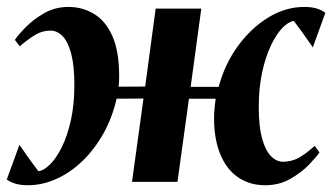

<svg xmlns="http://www.w3.org/2000/svg" viewBox="-28 -538 982 568"><path d="M54.5 10Q33.5 10 18.2 5.5Q3 1 -8 -7L29.5 -109.5Q35.5 -101.5 42.5 -91Q49.5 -80.5 57.2 -69.8Q65 -59 72.5 -49Q80 -39 85.5 -31.5Q102 -33.5 120.5 -52Q139 -70.5 155.2 -103.5Q171.5 -136.5 181.8 -182.8Q192 -229 192 -286.5Q192 -344 182.5 -379.5Q173 -415 157 -431.2Q141 -447.5 121.5 -447.5Q97.5 -447.5 76.5 -435Q55.5 -422.5 30.5 -401L16 -420Q25.5 -434.5 48 -457.5Q70.5 -480.5 102.8 -499Q135 -517.5 174.5 -517.5Q216.5 -517.5 250.8 -496.5Q285 -475.5 304.8 -430.5Q324.5 -385.5 324.5 -313Q324.5 -306 324.2 -297.5Q324 -289 323 -281.5L401.5 -282L432.5 -512.5H567.5L536 -281H619Q636.5 -347.5 675.2 -401Q714 -454.5 765.2 -486Q816.5 -517.5 872 -517.5Q893.5 -517.5 908.5 -513Q923.5 -508.5 934.5 -500L897.5 -398Q891.5 -406.5 884.2 -416.8Q877 -427 869.5 -437.8Q862 -448.5 854.5 -458.5Q847 -468.5 841 -476Q825.5 -474 807.5 -455.5Q789.5 -437 773.5 -403.5Q757.5 -370 747.5 -324Q737.5 -278 737.5 -220.5Q737.5 -165 747 -129.5Q756.5 -94 773 -76.8Q789.5 -59.5 809 -59.5Q834.5 -59.5 855.8 -71.2Q877 -83 903 -106.5L917 -87Q907.5 -73 885.2 -50Q863 -27 830.2 -8.5Q797.5 10 756.5 10Q709.5 10 674.8 -14.5Q640 -39 621.8 -86.5Q603.5 -134 605.5 -201.5Q606 -211 607.2 -222.8Q608.5 -234.5 610 -246H531L497 0H362.5L396.5 -246.5L317 -246Q304 -189.5 277.8 -142.8Q251.5 -96 216 -61.8Q180.5 -27.5 139 -8.8Q97.5 10 54.5 10Z"/></svg>

Font: Merriweather 120pt
Style: Bold Italic
Weight: 700
Italic angle: -7.8°
Version: Version 2.101